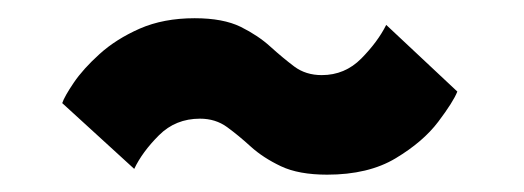

<svg xmlns="http://www.w3.org/2000/svg" viewBox="-20 -496 590 216"><path d="M348 -299.5Q316 -299.5 296 -309Q276 -318.5 262.2 -331Q248.5 -343.5 235.5 -353Q222.5 -362.5 205 -362.5Q177.5 -362.5 158.8 -343.8Q140 -325 131 -306L50 -380Q52.5 -387.5 63 -403Q73.5 -418.5 92 -435.2Q110.5 -452 137.2 -463.8Q164 -475.5 199 -475.5Q231 -475.5 250.8 -465.8Q270.5 -456 284.2 -443.5Q298 -431 311 -421.2Q324 -411.5 342 -411.5Q368 -411.5 386.5 -430.2Q405 -449 414.5 -468L494.5 -393Q490 -381.5 473 -359Q456 -336.5 425.2 -318Q394.5 -299.5 348 -299.5Z"/></svg>

Font: Trispace SemiCondensed ExtraBold
Style: Regular
Weight: 800
Width: 4
Designer: Tyler Finck
Foundry: Etcetera Type Company
Version: Version 1.210; ttfautohint (v1.8.3)